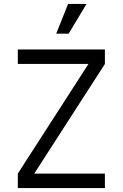

<svg xmlns="http://www.w3.org/2000/svg" viewBox="-20 -950 620 970"><path d="M427 -627H70V-700H510V-627L153 -73H510V0H70V-73ZM417 -930 327 -780H264L324 -930Z"/></svg>

Font: MedMera Sans
Style: Regular
Weight: 400
Designer: Kasper Nordkvist
Foundry: UNCUT.wtf
Version: Version 1.300